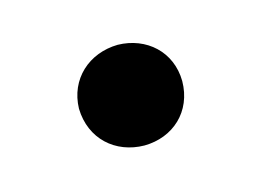

<svg xmlns="http://www.w3.org/2000/svg" viewBox="-37 -381 339 248"><g transform="rotate(-15 132.0 -257.5)"><path d="M132.5 -190.7C170.8 -191.1 200.6 -217.7 201 -258.5C200.6 -297.9 170.8 -324.6 132.5 -325.3C93.8 -324.6 63.9 -297.9 62.9 -258.5C63.9 -217.7 93.8 -191.1 132.5 -190.7Z"/></g></svg>

Font: Margiela Serif Medium
Style: Regular
Weight: 500
Designer: Andreas Faust, Stefan Endress
Version: Version 1.002;FEAKit 1.0